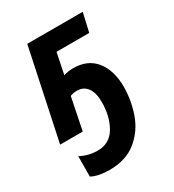

<svg xmlns="http://www.w3.org/2000/svg" viewBox="-189 -653 915 1007"><g transform="rotate(-30 269.0 -149.5)"><path d="M69 223 70 100Q118 126 174 126Q246 126 282.5 64.5Q319 3 319 -86Q319 -140 297 -170.5Q275 -201 234 -201Q212 -201 194 -193L155 0H18L133 -544H469L443 -431H245L219 -304Q246 -313 277 -313Q365 -313 412 -254Q459 -195 459 -94Q458 -10 430 67Q402 144 339 194.5Q276 245 178 245Q109 245 69 223Z"/></g></svg>

Font: Noto Sans Display
Style: Bold Italic
Weight: 700
Italic angle: -12°
Designer: Monotype Design team
Foundry: Monotype Imaging Inc.
Version: Version 1.000